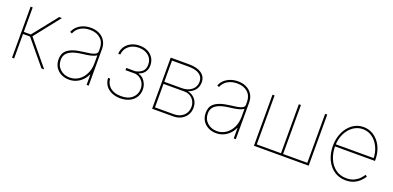

<svg xmlns="http://www.w3.org/2000/svg" viewBox="-4 -1236 3943 1928"><g transform="rotate(20 1968.0 -271.5)"><path d="M96.7 0V-545.9H119.1V-284.2H194.3L402.3 -545.9H431.6L215.8 -272.5L440.4 0H411.1L194.3 -261.7H119.1V0Z M708 11.7Q663.1 11.7 625 -6.8Q586.9 -25.4 564 -61Q541 -96.7 541 -147.5Q541 -175.3 549.8 -199.7Q558.6 -224.1 581.1 -243.9Q603.5 -263.7 643.8 -278.1Q684.1 -292.5 747.1 -299.8Q785.2 -304.2 818.6 -309.8Q852.1 -315.4 872.8 -326.9Q893.6 -338.4 893.6 -359.4V-391.6Q893.6 -455.1 851.3 -493.2Q809.1 -531.2 739.3 -531.2Q681.6 -531.2 638.4 -505.9Q595.2 -480.5 578.1 -434.6L556.6 -443.4Q569.8 -477.5 596.4 -502.2Q623 -526.9 659.9 -540.3Q696.8 -553.7 739.3 -553.7Q780.8 -553.7 813.5 -541.5Q846.2 -529.3 869.1 -507.3Q892.1 -485.4 904.1 -455.8Q916 -426.3 916 -391.6V0H893.6V-110.4H890.6Q874 -73.7 846.7 -46.4Q819.3 -19 784.2 -3.7Q749 11.7 708 11.7ZM708 -10.7Q759.8 -10.7 801.8 -38.8Q843.8 -66.9 868.7 -117.2Q893.6 -167.5 893.6 -233.4V-315.4Q883.3 -308.1 869.4 -302.2Q855.5 -296.4 838.1 -292Q820.8 -287.6 800 -284.4Q779.3 -281.2 755.9 -278.3Q682.6 -270 640.6 -252.4Q598.6 -234.9 581.1 -208.7Q563.5 -182.6 563.5 -147.5Q563.5 -85.9 605.2 -48.3Q647 -10.7 708 -10.7Z M1072.3 -139.6H1094.7Q1097.7 -82 1140.6 -46.6Q1183.6 -11.2 1255.9 -11.7Q1331.1 -11.2 1374.3 -49.3Q1417.5 -87.4 1418 -147.5Q1418 -184.6 1402.1 -212.2Q1386.2 -239.7 1361.3 -255.6Q1336.4 -271.5 1308.6 -272.5H1210V-295.9H1305.7Q1351.1 -304.2 1378.7 -329.6Q1406.2 -355 1406.2 -402.3Q1406.2 -460.4 1366 -495.1Q1325.7 -529.8 1261.7 -530.3Q1195.8 -529.8 1153.6 -494.1Q1111.3 -458.5 1107.4 -402.3H1085Q1087.4 -447.3 1110.8 -481.2Q1134.3 -515.1 1173.6 -533.9Q1212.9 -552.7 1261.7 -552.7Q1312.5 -552.7 1349.9 -533.2Q1387.2 -513.7 1408 -479.7Q1428.7 -445.8 1428.7 -402.3Q1428.7 -358.9 1406.5 -329.1Q1384.3 -299.3 1347.7 -288.1V-282.2Q1373 -277.3 1394 -258.3Q1415 -239.3 1427.7 -210.7Q1440.4 -182.1 1440.4 -147.5Q1440.4 -102.1 1418 -65.9Q1395.5 -29.8 1354 -9.3Q1312.5 11.2 1255.9 11.7Q1202.1 11.2 1161.4 -7.6Q1120.6 -26.4 1097.4 -60.3Q1074.2 -94.2 1072.3 -139.6Z M1593.8 0V-545.9H1793Q1877.9 -545.4 1924.8 -512Q1971.7 -478.5 1971.7 -418Q1971.2 -371.1 1945.8 -338.1Q1920.4 -305.2 1872.1 -288.1Q1906.2 -280.3 1930.7 -261.2Q1955.1 -242.2 1968.3 -214.1Q1981.4 -186 1981.4 -150.4Q1981.4 -106.4 1960.4 -72.5Q1939.5 -38.6 1902.8 -19.3Q1866.2 0 1818.4 0ZM1616.2 -22.5H1818.4Q1881.3 -22.9 1919.9 -58.6Q1958.5 -94.2 1959 -152.3Q1958.5 -204.6 1924.8 -239Q1891.1 -273.4 1839.8 -273.4H1616.2ZM1616.2 -295.9H1803.7Q1869.1 -296.4 1909.4 -330.1Q1949.7 -363.8 1949.2 -418Q1948.7 -468.8 1908.2 -495.8Q1867.7 -522.9 1793 -522.5H1616.2Z M2280.3 11.7Q2235.4 11.7 2197.3 -6.8Q2159.2 -25.4 2136.2 -61Q2113.3 -96.7 2113.3 -147.5Q2113.3 -175.3 2122.1 -199.7Q2130.9 -224.1 2153.3 -243.9Q2175.8 -263.7 2216.1 -278.1Q2256.3 -292.5 2319.3 -299.8Q2357.4 -304.2 2390.9 -309.8Q2424.3 -315.4 2445.1 -326.9Q2465.8 -338.4 2465.8 -359.4V-391.6Q2465.8 -455.1 2423.6 -493.2Q2381.3 -531.2 2311.5 -531.2Q2253.9 -531.2 2210.7 -505.9Q2167.5 -480.5 2150.4 -434.6L2128.9 -443.4Q2142.1 -477.5 2168.7 -502.2Q2195.3 -526.9 2232.2 -540.3Q2269 -553.7 2311.5 -553.7Q2353 -553.7 2385.7 -541.5Q2418.5 -529.3 2441.4 -507.3Q2464.4 -485.4 2476.3 -455.8Q2488.3 -426.3 2488.3 -391.6V0H2465.8V-110.4H2462.9Q2446.3 -73.7 2418.9 -46.4Q2391.6 -19 2356.4 -3.7Q2321.3 11.7 2280.3 11.7ZM2280.3 -10.7Q2332 -10.7 2374 -38.8Q2416 -66.9 2440.9 -117.2Q2465.8 -167.5 2465.8 -233.4V-315.4Q2455.6 -308.1 2441.7 -302.2Q2427.7 -296.4 2410.4 -292Q2393.1 -287.6 2372.3 -284.4Q2351.6 -281.2 2328.1 -278.3Q2254.9 -270 2212.9 -252.4Q2170.9 -234.9 2153.3 -208.7Q2135.7 -182.6 2135.7 -147.5Q2135.7 -85.9 2177.5 -48.3Q2219.2 -10.7 2280.3 -10.7Z M2681.6 -545.9H2704.1V-22.5H2962.9V-545.9H2985.4V-22.5H3244.1V-545.9H3266.6V0H2681.6Z M3664.1 11.7Q3592.8 11.7 3539.3 -25.6Q3485.8 -63 3456.3 -127.2Q3426.8 -191.4 3426.8 -271.5Q3426.8 -351.6 3456.5 -415.5Q3486.3 -479.5 3537.6 -516.6Q3588.9 -553.7 3653.3 -553.7Q3701.2 -553.7 3741.7 -533.4Q3782.2 -513.2 3812.5 -476.8Q3842.8 -440.4 3859.4 -391.6Q3876 -342.8 3876 -285.2V-272.5H3438.5V-294.9H3863.8L3854 -285.2Q3854 -353.5 3827.9 -409.4Q3801.8 -465.3 3756.6 -498.3Q3711.4 -531.2 3653.3 -531.2Q3597.2 -531.2 3550.8 -497.8Q3504.4 -464.4 3476.8 -407Q3449.2 -349.6 3449.2 -277.3V-274.4Q3449.2 -202.6 3474.4 -142.8Q3499.5 -83 3547.6 -46.9Q3595.7 -10.7 3664.1 -10.7Q3714.8 -10.7 3749 -28.6Q3783.2 -46.4 3804.2 -69.8Q3825.2 -93.3 3835 -109.4L3853.5 -96.7Q3841.3 -76.2 3817.1 -50.8Q3793 -25.4 3755.1 -6.8Q3717.3 11.7 3664.1 11.7Z"/></g></svg>

Font: Inter Tight Thin
Style: Regular
Weight: 250
Designer: Rasmus Andersson
Foundry: rsms
Version: Version 3.004